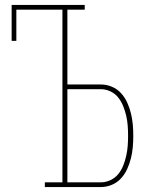

<svg xmlns="http://www.w3.org/2000/svg" viewBox="-20 -755 640 775"><path d="M161 0V-19H232V-716H46V-590H27V-735H322V-716H252V-414H387Q410 -414 431.5 -405Q453 -396 468.5 -379Q484 -362 493.5 -341Q503 -320 508.5 -297.5Q514 -275 516 -252.5Q518 -230 518 -207Q518 -184 516 -161Q514 -138 508.5 -116Q503 -94 493.5 -73Q484 -52 468.5 -35Q453 -18 431.5 -9Q410 0 387 0ZM252 -19H387Q407 -19 426 -28Q445 -37 457.5 -52.5Q470 -68 477.5 -87Q485 -106 489.5 -126Q494 -146 495.5 -166.5Q497 -187 497 -207Q497 -227 495.5 -247.5Q494 -268 489.5 -287.5Q485 -307 477.5 -326Q470 -345 457.5 -361Q445 -377 426 -386Q407 -395 387 -395H252Z"/></svg>

Font: Iosevka Slab Thin Extended
Style: Regular
Weight: 100
Width: 7
Monospace: yes
Designer: Belleve Invis
Foundry: Belleve Invis
Version: Version 11.1.1; ttfautohint (v1.8.3)